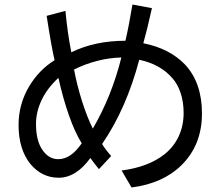

<svg xmlns="http://www.w3.org/2000/svg" viewBox="-20 -714 960 848"><path d="M517 39Q635 24 707 -33Q748 -66 769.5 -112.5Q791 -159 791 -215Q791 -263 778 -302.5Q765 -342 742 -368Q689 -430 595 -450Q538 -234 431 -78Q443 -57 471 -25L417 33Q405 19 379 -16Q316 71 239 71Q165 71 114 10Q62 -55 62 -162Q62 -254 109 -333Q153 -406 221 -448Q207 -508 186 -644L269 -666Q278 -569 295 -483Q399 -534 534 -534Q550 -603 565 -694L651 -678Q630 -583 613 -523Q729 -500 797 -429Q872 -349 872 -213Q872 -73 781 16Q700 96 561 114ZM516 -460Q463 -459 409 -445Q355 -431 307 -407Q320 -338 342 -268Q364 -198 390 -146Q473 -288 516 -460ZM139 -167Q139 -94 166 -54Q194 -11 237 -11Q265 -11 290.5 -28Q316 -45 341 -81Q311 -129 284.5 -204.5Q258 -280 238 -370Q189 -325 164 -272.5Q139 -220 139 -167Z"/></svg>

Font: LINE Seed Sans KR Regular
Style: Regular
Weight: 400
Designer: LINE VX Design & Sandoll Inc & Dalton Maag Ltd
Foundry: Sandoll Inc.
Version: Version 1.000